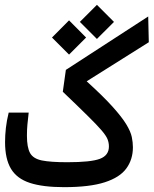

<svg xmlns="http://www.w3.org/2000/svg" viewBox="-20 -773 638 797"><path d="M246.1 3.9Q158.2 3.9 104.2 -13.7Q50.3 -31.2 25.6 -72.3Q1 -113.3 1 -183.1Q1 -211.4 4.4 -241.9Q7.8 -272.5 16.1 -305.7H99.1Q95.7 -276.4 93.8 -255.9Q91.8 -235.4 91.8 -209.5Q91.8 -161.6 104.7 -137.9Q117.7 -114.3 154.1 -106.9Q190.4 -99.6 259.8 -99.6Q357.4 -99.6 394.8 -113.8Q432.1 -127.9 432.1 -165Q432.1 -180.7 426.3 -195.3Q420.4 -210 401.4 -232.2Q382.3 -254.4 344 -292.2Q305.7 -330.1 240.7 -392.1L253.4 -482.9L595.2 -704.6L597.7 -597.7L339.8 -435.5Q408.7 -373 447.5 -329.8Q486.3 -286.6 504.4 -256.6Q522.5 -226.6 527.1 -204.3Q531.7 -182.1 531.7 -161.6Q531.7 -111.3 504.6 -74Q477.5 -36.6 415 -16.4Q352.5 3.9 246.1 3.9ZM382.3 -611.3 311.5 -682.1 382.3 -752.9 453.1 -682.1ZM266.6 -546.4 195.8 -617.2 266.6 -688.5 337.4 -617.2Z"/></svg>

Font: CaskaydiaMono NF
Style: Regular
Weight: 400
Designer: Aaron Bell
Foundry: Saja Typeworks
Version: Version 2111.001; ttfautohint (v1.8.4);Nerd Fonts 3.1.1